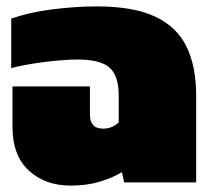

<svg xmlns="http://www.w3.org/2000/svg" viewBox="-20 -570 668 600"><path d="M201 10Q121 10 70 -37Q19 -84 19 -174V-300H261V-212Q261 -168 302 -168Q318 -168 331 -174Q344 -180 351 -188V-273Q351 -332 323 -358Q295 -384 221 -384Q195 -384 157.5 -380.5Q120 -377 82 -371Q44 -365 15 -357V-512Q73 -532 145.5 -541Q218 -550 282 -550Q397 -550 465 -518Q533 -486 563 -424Q593 -362 593 -272V0H368L361 -32Q333 -15 292.5 -2.5Q252 10 201 10Z"/></svg>

Font: Kanit Black
Style: Regular
Weight: 900
Designer: Katatrad Team
Foundry: CadsonDemak
Version: Version 2.000; ttfautohint (v1.8.3)